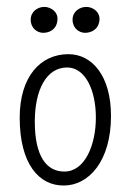

<svg xmlns="http://www.w3.org/2000/svg" viewBox="-20 -541 388 571"><path d="M171.4 10.7C243.2 9.8 310.1 -60.5 310.1 -196.3C310.1 -315.4 253.9 -379.9 183.6 -379.9C100.1 -379.9 38.6 -313 38.6 -190.9C38.6 -53.2 96.2 12.2 171.4 10.7ZM179.7 -340.3C232.9 -340.3 265.1 -274.4 265.1 -191.4C265.1 -111.3 233.4 -30.8 171.4 -30.8C118.2 -30.8 83.5 -76.2 83.5 -179.2C83.5 -273.4 117.7 -340.3 179.7 -340.3ZM150.9 -482.4C152.8 -506.8 129.9 -520.5 111.8 -520.5C92.3 -520.5 71.3 -506.8 71.3 -482.4C71.3 -457 90.8 -443.4 108.4 -443.4C127 -443.4 148.9 -453.1 150.9 -482.4ZM275.9 -482.4C277.3 -506.8 254.9 -520.5 236.8 -520.5C216.8 -520.5 195.8 -506.8 195.8 -482.4C195.8 -457 215.3 -443.4 232.9 -443.4C251 -443.4 273.9 -453.1 275.9 -482.4Z"/></svg>

Font: Pompiere 
Style: Regular
Weight: 400
Designer: Karolina Lach
Foundry: Sorkin Type Co.
Version: Version 1.001